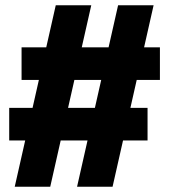

<svg xmlns="http://www.w3.org/2000/svg" viewBox="-20 -710 643 730"><path d="M273 0 429 -690H564L408 0ZM15 -176V-300H541V-176ZM36 0 192 -690H327L171 0ZM62 -406V-530H588V-406Z"/></svg>

Font: Radio Canada Big
Style: Regular
Weight: 400
Designer: Étienne Aubert Bonn
Foundry: Coppers and Brasses
Version: Version 1.001